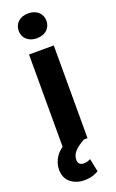

<svg xmlns="http://www.w3.org/2000/svg" viewBox="-179 -780 623 1028"><g transform="rotate(-20 132.5 -265.5)"><path d="M62 -528.3V-2.4C45.9 9.3 33.2 21.5 24.9 34.2C9.8 57.1 2 81.1 2 105.5C2 138.2 12.7 163.6 34.2 180.7C55.7 197.8 81.5 206.1 112.3 206.1C151.9 206.1 176.8 194.3 192.9 184.6L177.7 109.9C169.4 114.3 157.2 120.1 139.2 120.1C115.2 120.1 106.9 106.4 106.9 88.4C106.9 52.7 133.3 27.8 182.1 0H203.1V-528.3ZM53.2 -666C53.2 -625 84 -595.2 132.3 -595.2C180.7 -595.2 211.4 -625 211.4 -666C211.4 -707 180.7 -736.8 132.3 -736.8C84 -736.8 53.2 -707 53.2 -666Z"/></g></svg>

Font: Vazirmatn
Style: Bold
Weight: 700
Designer: Saber Rastikerdar
Foundry: Saber Rastikerdar
Version: Version 33.003